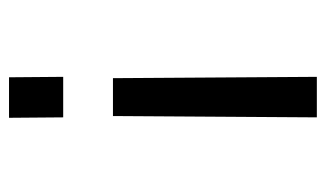

<svg xmlns="http://www.w3.org/2000/svg" viewBox="-172 -568 739 436"><g transform="rotate(90 198.0 -349.5)"><path d="M154 -123H246L247 0H155ZM154 -699H246L243 -236H157Z"/></g></svg>

Font: Panefresco 500wt
Style: Regular
Weight: 700
Foundry: Campivisivi & Chank Co
Version: Version 1.001